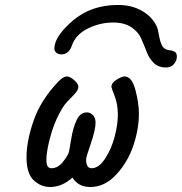

<svg xmlns="http://www.w3.org/2000/svg" viewBox="-20 -750 733 774"><path d="M86.9 -116.2Q86.9 -181.2 115.5 -263.7Q144 -346.2 214.8 -420.9Q235.8 -441.9 249 -441.9Q262.2 -441.9 279.1 -427Q295.9 -412.1 295.9 -400.1Q295.9 -388.2 282.5 -373Q269 -357.9 250.5 -339.4Q231.9 -320.8 209.5 -272.9Q187 -225.1 172.9 -157.2Q167 -127.4 167 -105Q167 -71.8 187 -71.8Q212.9 -71.8 232.9 -96.4Q252.9 -121.1 257.8 -137.2Q258.8 -139.2 266.8 -188.5Q274.9 -237.8 289.6 -267.3Q304.2 -296.9 330.1 -296.9Q344.2 -296.9 354.7 -285.9Q365.2 -274.9 365.2 -254.9Q365.2 -227.1 346.2 -171.6Q327.1 -116.2 327.1 -107.9Q327.1 -71.8 349.1 -71.8Q378.9 -71.8 404.5 -111.8Q430.2 -151.9 442.6 -200.4Q455.1 -249 455.1 -287.1Q455.1 -330.1 442.1 -363Q429.2 -396 429.2 -399.9Q429.2 -416 450.2 -429Q471.2 -441.9 481.9 -441.9Q511.7 -441.9 525.9 -387.5Q540 -333 540 -293Q540 -231 518.1 -164.6Q496.1 -98.1 449.5 -47.1Q402.8 3.9 344.2 3.9Q295.4 3.9 272 -34.2Q230 3.9 182.1 3.9Q145 3.9 116 -23.2Q86.9 -50.3 86.9 -116.2ZM199.2 -554.2Q199.2 -603 273.2 -666.5Q347.2 -730 455.1 -730Q510.3 -730 551 -707Q591.8 -684.1 610.8 -646Q616.7 -633.8 620.8 -608.4Q625 -583 632.6 -567.4Q640.1 -551.8 659.2 -547.9Q660.2 -547.9 667 -546.9Q673.8 -545.9 676.5 -544.9Q679.2 -543.9 684.1 -541.5Q689 -539.1 690.9 -533.9Q692.9 -528.8 692.9 -521Q692.9 -505.9 681.4 -491.9Q669.9 -478 649.9 -478Q617.7 -478 599.4 -496.6Q581.1 -515.1 571 -541.5Q561 -567.9 549.1 -595Q537.1 -622.1 509 -640.6Q481 -659.2 436 -659.2Q382.8 -659.2 334 -635Q285.2 -610.8 270 -566.9Q257.8 -530.8 227.1 -530.8Q214.8 -530.8 207 -537.6Q199.2 -544.4 199.2 -554.2Z"/></svg>

Font: CMU Typewriter Text
Style: BoldItalic
Weight: 700
Italic angle: -14.04°
Version: Version 0.7.0